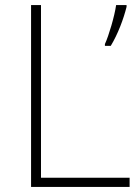

<svg xmlns="http://www.w3.org/2000/svg" viewBox="-20 -734 550 754"><path d="M102 0H489V-36H141V-714H102ZM477 -707V-714H436C430 -671 407 -593 392 -561V-554H415C443 -600 465 -659 477 -707Z"/></svg>

Font: Noto Sans Canadian Aboriginal ExtraLight
Style: Regular
Weight: 200
Designer: Monotype Design Team, Typotheque's Kevin King
Foundry: Monotype Imaging Inc.
Version: Version 2.004